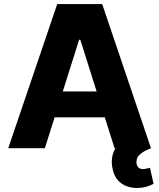

<svg xmlns="http://www.w3.org/2000/svg" viewBox="-20 -727 782 942"><path d="M20.5 0 260.7 -707H481.4L720.7 0Q685.1 14.2 667.2 29.8Q649.4 45.4 649.4 67.4Q649.4 84 657.7 93.3Q666 102.5 681.6 102.5Q690.4 102.5 703.9 99.1Q717.3 95.7 715.8 95.7L733.4 174.8Q696.3 195.3 653.3 195.3Q606 195.3 574.2 171.6Q542.5 147.9 533.2 104.5Q528.3 85 528.3 68.4Q528.3 30.3 546.4 0H542L494.1 -151.4H248L200.2 0ZM454.1 -278.3 374 -532.2H368.2L288.1 -278.3Z"/></svg>

Font: Pretendard ExtraBold
Style: Regular
Weight: 800
Designer: Base glyphs from Inter by Rasmus Andersson; Hangeul glyphs from Noto Sans CJK(Source Han Sans) by Jang Soo-young and Kan
Foundry: Kil Hyung-jin
Version: Version 1.309